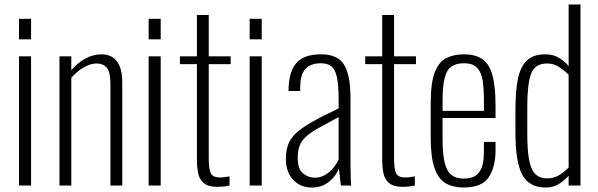

<svg xmlns="http://www.w3.org/2000/svg" viewBox="-20 -830 2675 859"><path d="M65 0V-578H119V0ZM65 -654V-746H119V-654Z M246 0V-578H299V-516Q326 -548 361 -567.5Q396 -587 436 -587Q462 -587 482.5 -574.5Q503 -562 515 -534.5Q527 -507 527 -461V0H474V-455Q474 -508 457.5 -527Q441 -546 413 -546Q384 -546 354.5 -528.5Q325 -511 299 -482V0Z M645 0V-578H699V0ZM645 -654V-746H699V-654Z M953 6Q913 6 893 -10Q873 -26 867 -53Q861 -80 861 -114V-543H785V-578H861V-763H914V-578H1012V-543H914V-121Q914 -74 923 -55Q932 -36 964 -36Q974 -36 985.5 -37.5Q997 -39 1007 -41V0Q995 3 980 4.5Q965 6 953 6Z M1097 0V-578H1151V0ZM1097 -654V-746H1151V-654Z M1375 9Q1340 9 1314 -7Q1288 -23 1273.5 -51.5Q1259 -80 1259 -117Q1259 -154 1268.5 -181.5Q1278 -209 1303 -233Q1328 -257 1374.5 -283.5Q1421 -310 1495 -345V-386Q1495 -449 1487.5 -484Q1480 -519 1462.5 -533Q1445 -547 1415 -547Q1392 -547 1371 -539Q1350 -531 1336.5 -507.5Q1323 -484 1323 -438V-423H1271Q1271 -506 1304.5 -546.5Q1338 -587 1417 -587Q1490 -587 1519 -541Q1548 -495 1548 -392V-101Q1548 -93 1548.5 -70.5Q1549 -48 1549.5 -27Q1550 -6 1551 0H1505Q1503 -21 1500 -44Q1497 -67 1496 -77Q1483 -41 1451 -16Q1419 9 1375 9ZM1388 -35Q1413 -35 1433 -46.5Q1453 -58 1469 -76.5Q1485 -95 1495 -116V-306Q1442 -278 1406.5 -258Q1371 -238 1350.5 -220Q1330 -202 1321 -179.5Q1312 -157 1312 -125Q1312 -73 1336 -54Q1360 -35 1388 -35Z M1782 6Q1742 6 1722 -10Q1702 -26 1696 -53Q1690 -80 1690 -114V-543H1614V-578H1690V-763H1743V-578H1841V-543H1743V-121Q1743 -74 1752 -55Q1761 -36 1793 -36Q1803 -36 1814.5 -37.5Q1826 -39 1836 -41V0Q1824 3 1809 4.5Q1794 6 1782 6Z M2054 9Q2008 9 1975 -9.5Q1942 -28 1924.5 -76.5Q1907 -125 1907 -214V-368Q1907 -459 1925 -506Q1943 -553 1976.5 -570Q2010 -587 2055 -587Q2109 -587 2140 -564Q2171 -541 2184 -490.5Q2197 -440 2197 -357V-302H1960V-210Q1960 -141 1969.5 -102Q1979 -63 2000 -47Q2021 -31 2054 -31Q2075 -31 2096 -38Q2117 -45 2131 -71Q2145 -97 2145 -152V-195H2197V-157Q2197 -83 2166.5 -37Q2136 9 2054 9ZM1960 -334H2145V-379Q2145 -431 2139.5 -468.5Q2134 -506 2115 -526.5Q2096 -547 2055 -547Q2023 -547 2001.5 -533.5Q1980 -520 1970 -483.5Q1960 -447 1960 -378Z M2422 9Q2347 9 2316.5 -48.5Q2286 -106 2286 -237V-340Q2286 -422 2297 -476.5Q2308 -531 2337 -559Q2366 -587 2419 -587Q2456 -587 2482 -570.5Q2508 -554 2524 -534V-810H2577V0H2524V-44Q2508 -25 2482.5 -8Q2457 9 2422 9ZM2429 -32Q2458 -32 2482.5 -47Q2507 -62 2524 -81V-496Q2508 -512 2483.5 -529Q2459 -546 2428 -546Q2373 -546 2356 -500Q2339 -454 2339 -353V-233Q2339 -163 2346.5 -118.5Q2354 -74 2373.5 -53Q2393 -32 2429 -32Z"/></svg>

Font: Oswald ExtraLight
Style: Regular
Weight: 250
Designer: Vernon Adams
Foundry: Vernon Adams
Version: Version 4.100; ttfautohint (v1.8.1.43-b0c9)